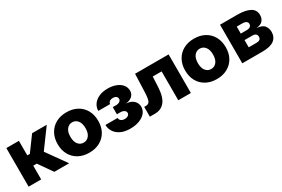

<svg xmlns="http://www.w3.org/2000/svg" viewBox="66 -1368 3269 2222"><g transform="rotate(-30 1700.5 -257.5)"><path d="M46.9 0V-515.6H214.8V-321.3H249L391.1 -515.6H586.9L401.4 -262.7L588.4 0H390.1L261.7 -183.6H214.8V0Z M855 11.7Q773.9 11.7 712.9 -21.5Q651.9 -54.7 617.7 -115.2Q583.5 -175.8 583.5 -257.8Q583.5 -338.9 617.7 -399.7Q651.9 -460.4 712.9 -493.9Q773.9 -527.3 855 -527.3Q935.5 -527.3 996.8 -493.9Q1058.1 -460.4 1092 -399.7Q1126 -338.9 1126 -257.8Q1126 -175.8 1092 -115.5Q1058.1 -55.2 996.8 -21.7Q935.5 11.7 855 11.7ZM855 -122.1Q898.9 -122.1 927.5 -157.2Q956.1 -192.4 956.1 -257.8Q956.1 -323.2 927.5 -358.4Q898.9 -393.6 855 -393.6Q811 -393.6 782.5 -358.4Q753.9 -323.2 753.9 -257.8Q753.9 -192.4 782.2 -157.2Q810.5 -122.1 855 -122.1Z M1403.3 7.8Q1329.6 7.8 1278.3 -17.1Q1227.1 -42 1200.7 -83.3Q1174.3 -124.5 1173.8 -173.8H1336.4Q1336.4 -150.4 1354.7 -136Q1373 -121.6 1402.8 -121.6Q1431.2 -121.6 1449 -134.3Q1466.8 -147 1466.8 -167.5Q1466.8 -188.5 1447 -201.7Q1427.2 -214.8 1394 -214.8H1350.6V-310.1H1394Q1424.3 -310.1 1443.4 -323.2Q1462.4 -336.4 1462.4 -357.4Q1462.4 -377.4 1446.3 -389.9Q1430.2 -402.3 1404.3 -402.3Q1377.4 -402.3 1359.9 -389.9Q1342.3 -377.4 1341.8 -356H1183.6Q1184.1 -405.3 1211.4 -443.6Q1238.8 -481.9 1288.6 -504.2Q1338.4 -526.4 1405.3 -526.4Q1468.3 -526.4 1516.6 -507.1Q1564.9 -487.8 1592.3 -453.9Q1619.6 -419.9 1619.6 -375.5Q1619.6 -330.6 1587.4 -302.7Q1555.2 -274.9 1506.8 -270.5V-269.5Q1572.8 -264.2 1605.7 -230.5Q1638.7 -196.8 1638.7 -150.4Q1638.7 -104 1608.9 -68.4Q1579.1 -32.7 1526.1 -12.5Q1473.1 7.8 1403.3 7.8Z M1667 0V-130.9H1691.4Q1727.5 -130.9 1741.2 -161.1Q1754.9 -191.4 1758.3 -275.9L1767.1 -515.6H2215.3V0H2046.9V-385.7H1928.2L1921.9 -253.4Q1915 -117.2 1866.5 -58.6Q1817.9 0 1737.3 0Z M2559.1 11.7Q2478 11.7 2417 -21.5Q2356 -54.7 2321.8 -115.2Q2287.6 -175.8 2287.6 -257.8Q2287.6 -338.9 2321.8 -399.7Q2356 -460.4 2417 -493.9Q2478 -527.3 2559.1 -527.3Q2639.6 -527.3 2700.9 -493.9Q2762.2 -460.4 2796.1 -399.7Q2830.1 -338.9 2830.1 -257.8Q2830.1 -175.8 2796.1 -115.5Q2762.2 -55.2 2700.9 -21.7Q2639.6 11.7 2559.1 11.7ZM2559.1 -122.1Q2603 -122.1 2631.6 -157.2Q2660.2 -192.4 2660.2 -257.8Q2660.2 -323.2 2631.6 -358.4Q2603 -393.6 2559.1 -393.6Q2515.1 -393.6 2486.6 -358.4Q2458 -323.2 2458 -257.8Q2458 -192.4 2486.3 -157.2Q2514.6 -122.1 2559.1 -122.1Z M2902.3 0V-515.6H3134.8Q3239.3 -515.6 3299.8 -484.1Q3360.4 -452.6 3360.4 -380.4Q3360.4 -337.4 3334.7 -307.1Q3309.1 -276.9 3248 -270.5Q3322.3 -266.1 3350.3 -230Q3378.4 -193.8 3378.4 -146.5Q3378.4 -76.7 3328.4 -38.3Q3278.3 0 3171.4 0ZM3059.1 -123H3162.1Q3223.1 -123 3223.1 -169.9Q3223.1 -219.7 3162.1 -219.7H3059.1ZM3059.1 -306.6H3140.1Q3169.4 -306.6 3185.8 -319.1Q3202.1 -331.5 3202.1 -353.5Q3202.1 -376 3184.3 -387.9Q3166.5 -399.9 3134.8 -399.9H3059.1Z"/></g></svg>

Font: Inter Display ExtraBold
Style: Regular
Weight: 800
Designer: Rasmus Andersson
Foundry: rsms
Version: Version 4.000;git-a52131595